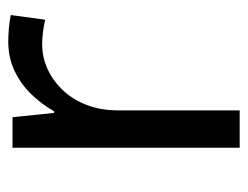

<svg xmlns="http://www.w3.org/2000/svg" viewBox="-86 -500 586 453"><g transform="rotate(-90 206.5 -273.0)"><path d="M335 -546Q350 -546 367.5 -544.5Q385 -543 398 -540L387 -459Q374 -462 358.5 -464Q343 -466 329 -466Q298 -466 270 -453Q242 -440 220 -416.5Q198 -393 185.5 -360Q173 -327 173 -286V0H85V-536H157L167 -438H171Q188 -468 212 -492.5Q236 -517 267 -531.5Q298 -546 335 -546Z"/></g></svg>

Font: ltelugu85
Style: Book
Weight: 400
Designer: Jelle Bosma - Monotype Design Team
Foundry: Monotype Imaging Inc.
Version: Version 2.003